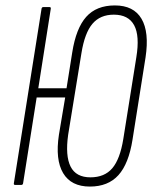

<svg xmlns="http://www.w3.org/2000/svg" viewBox="-20 -681 561 707"><path d="M403 -661Q472 -661 501 -612Q530 -563 516 -470L468 -167Q454 -78 416 -36Q378 6 311 6Q242 6 212.5 -43.5Q183 -93 197 -185L220 -322H115L65 -6Q64 0 58 0H36Q30 0 31 -6L133 -649Q134 -655 140 -655H162Q168 -655 167 -649L121 -356H225L246 -488Q260 -577 297.5 -619Q335 -661 403 -661ZM482 -470Q495 -549 474 -588Q453 -627 399 -627Q349 -627 320.5 -593.5Q292 -560 280 -486L231 -185Q220 -107 240 -67.5Q260 -28 313 -28Q365 -28 393.5 -61.5Q422 -95 434 -169Z"/></svg>

Font: Sofia Sans Extra Condensed ExtraLight
Style: Italic
Weight: 250
Italic angle: -9°
Version: Version 4.100